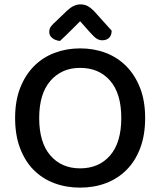

<svg xmlns="http://www.w3.org/2000/svg" viewBox="-20 -843 733 877"><path d="M643 -304Q643 -226 620.5 -166.5Q598 -107 558 -67Q518 -27 464 -6.5Q410 14 346 14Q282 14 227.5 -6.5Q173 -27 133.5 -67Q94 -107 71.5 -166.5Q49 -226 49 -304Q49 -382 72 -441Q95 -500 135 -540.5Q175 -581 229.5 -601.5Q284 -622 346 -622Q409 -622 463 -601.5Q517 -581 557 -540.5Q597 -500 620 -441Q643 -382 643 -304ZM534 -304Q534 -416 483 -474.5Q432 -533 346 -533Q262 -533 210.5 -474Q159 -415 159 -304Q159 -192 210 -133Q261 -74 346 -74Q432 -74 483 -133Q534 -192 534 -304ZM346 -746Q327 -727 303.5 -703.5Q280 -680 254 -656Q233 -658 219 -669Q205 -680 205 -697Q205 -712 213 -722.5Q221 -733 237 -747L288 -796Q318 -823 347 -823Q366 -823 380 -815.5Q394 -808 409 -793L490 -703Q490 -682 478.5 -670.5Q467 -659 447 -659Q433 -659 421.5 -666.5Q410 -674 393 -693Z"/></svg>

Font: Baloo Bhai 2 Medium
Style: Regular
Weight: 500
Designer: Supriya Tembe, Noopur Datye and Ek Type
Foundry: Ek Type
Version: Version 1.640;PS 1.000;hotconv 16.6.51;makeotf.lib2.5.65220;